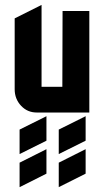

<svg xmlns="http://www.w3.org/2000/svg" viewBox="-20 -460 425 785"><path d="M220.2 205.1 330.1 149.9V250L220.2 305.2ZM60.1 69.8 169.9 15.1V115.2L60.1 169.9ZM60.1 205.1 169.9 149.9V250L60.1 305.2ZM220.2 69.8 330.1 15.1V115.2L220.2 169.9ZM129.9 0Q92.3 0 66.4 -27.3Q40 -55.2 40 -95.2V-384.8L149.9 -439.9V-105H234.9L235.8 -415H345.2V0Z"/></svg>

Font: Horta
Style: Regular
Weight: 600
Width: 3
Version: Version 0.11